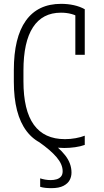

<svg xmlns="http://www.w3.org/2000/svg" viewBox="-20 -760 540 999"><path d="M247 219Q231 219 216.5 217.5Q202 216 189 212V168Q201 172 215 174.5Q229 177 244 177Q260 177 274 173Q288 169 297 159Q306 149 306 131Q306 95 274.5 58Q243 21 183 -21L226 -34Q286 6 319 48Q352 90 352 138Q352 159 342.5 177Q333 195 310 207Q287 219 247 219ZM314 10Q185 10 118.5 -77.5Q52 -165 52 -335V-395Q52 -565 114.5 -652.5Q177 -740 298 -740Q333 -740 364.5 -733Q396 -726 421 -712V-475H372V-708L397 -667Q356 -694 297 -694Q201 -694 151.5 -618Q102 -542 102 -393V-337Q102 -186 156 -111Q210 -36 318 -36Q346 -36 373.5 -41Q401 -46 421 -54V-6Q399 2 370.5 6Q342 10 314 10Z"/></svg>

Font: M PLUS 1 Code Light
Style: Regular
Weight: 300
Designer: Coji Morishita
Foundry: UNDERFOREST DESIGN
Version: Version 1.002